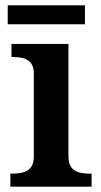

<svg xmlns="http://www.w3.org/2000/svg" viewBox="-20 -701 380 721"><path d="M19 0V-49H32Q49 -49 66.5 -53.5Q84 -58 95.5 -72Q107 -86 107 -114V-424Q107 -452 95 -465.5Q83 -479 66 -483Q49 -487 32 -487H23V-536H237V-116Q237 -87 248 -72.5Q259 -58 277 -53.5Q295 -49 312 -49H324V0ZM9 -610V-681H299V-610Z"/></svg>

Font: Noto Serif Armenian SemiBold
Style: Regular
Weight: 600
Version: Version 2.007